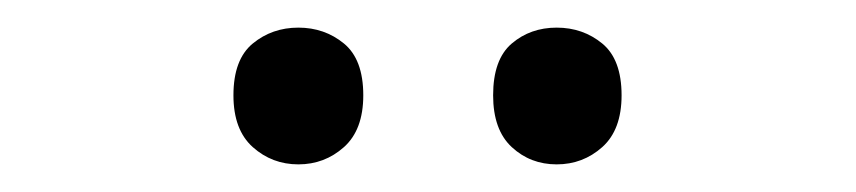

<svg xmlns="http://www.w3.org/2000/svg" viewBox="-20 -750 620 139"><path d="M149 -681Q149 -707 163 -718.5Q177 -730 196 -730Q215 -730 229 -718.5Q243 -707 243 -681Q243 -656 229 -643.5Q215 -631 196 -631Q177 -631 163 -643.5Q149 -656 149 -681ZM337 -681Q337 -707 350.5 -718.5Q364 -730 383 -730Q402 -730 416 -718.5Q430 -707 430 -681Q430 -656 416 -643.5Q402 -631 383 -631Q364 -631 350.5 -643.5Q337 -656 337 -681Z"/></svg>

Font: Noto Sans Yi
Style: Regular
Weight: 400
Designer: Monotype Design Team
Foundry: Monotype Imaging Inc.
Version: Version 2.002; ttfautohint (v1.8.4.7-5d5b)